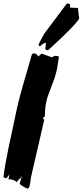

<svg xmlns="http://www.w3.org/2000/svg" viewBox="-23 -1048 478 1111"><path d="M162 -735Q168 -739 174 -739Q190 -739 198 -721L218 -738L278 -716Q289 -725 300 -725Q309 -725 318 -720Q312 -676 308 -655Q301 -619 291 -591Q272 -539 252 -487Q236 -433 237 -377L224 -362L233 -355L156 -21Q154 -3 151 15Q146 43 137 43Q131 43 111 31Q91 19 91 14Q91 12 99 -14Q104 -29 103 -29Q102 -29 97.5 -21Q93 -13 89.5 -12Q86 -11 74 6Q56 -12 26 -10L32 -39Q31 -37 28 -34Q22 -25 13 -16L-3 -22Q5 -91 26 -191Q44 -275 62 -359Q80 -450 107 -545Q134 -640 162 -735ZM364 -1028 382 -1025V-1004L428 -1002L435 -940Q414 -902 254 -756L239 -763Q240 -776 243 -800H240Q229 -800 209 -780Q202 -781 200 -790Q210 -812 233 -853Z"/></svg>

Font: Ode an Erik AH
Style: Regular
Weight: 400
Designer: Andreas Höfeld
Foundry: Fontgrube AH
Version: Version 2.00